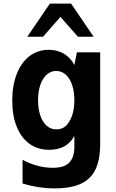

<svg xmlns="http://www.w3.org/2000/svg" viewBox="-20 -837 642 1064"><path d="M256.3 -816.9H374L499 -633.3H412.1L314.9 -743.2L218.3 -633.3H131.3ZM105 180.2V48.8Q144 69.8 186.8 81.3Q229.5 92.8 271.5 92.8Q304.7 92.8 326.7 85.9Q348.6 79.1 363.3 64.5Q392.1 35.6 392.1 -24.9V-84Q370.6 -44.9 336.2 -25.9Q301.8 -6.8 252.4 -6.8Q189.9 -6.8 143.8 -39.8Q97.7 -72.8 72.8 -134.3Q47.9 -195.8 47.9 -279.8Q47.9 -363.8 73 -427.5Q98.1 -491.2 144 -526.4Q190.4 -561 250 -561Q297.9 -561 334.5 -539.1Q371.1 -517.1 392.1 -477.1L406.2 -546.9H535.2V-41Q535.2 47.4 509.3 101.6Q483.4 155.8 428.2 181.2Q372.1 207 282.2 207Q194.3 207 105 180.2ZM353.5 -148.4Q392.1 -197.3 392.1 -281.7Q392.1 -329.6 379.6 -366.5Q367.2 -403.3 343.8 -423.8Q320.8 -443.8 291 -443.8Q261.7 -443.8 239 -423.6Q216.3 -403.3 203.6 -366.7Q190.9 -329.6 190.9 -282.2Q190.9 -233.9 203.4 -197Q215.8 -160.2 238.8 -140.1Q261.7 -120.1 291 -120.1Q331.5 -120.1 353.5 -148.4Z"/></svg>

Font: Hack
Style: Bold
Weight: 700
Monospace: yes
Designer: Christopher Simpkins
Foundry: Christopher Simpkins
Version: Version 2.017